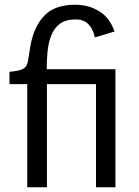

<svg xmlns="http://www.w3.org/2000/svg" viewBox="-20 -789 588 810"><path d="M297 -769Q355 -769 399.5 -741Q444 -713 463 -656L380 -631Q373 -666 353.5 -686.5Q334 -707 299 -707Q257 -707 232.5 -688.5Q208 -670 196 -639Q184 -608 180.5 -571Q177 -534 177 -497H467V1H385V-434H178V1H95V-434H20V-486Q53 -489 69.5 -495Q86 -501 92 -513Q98 -525 100.5 -545.5Q103 -566 109 -599Q124 -679 168 -724Q212 -769 297 -769Z"/></svg>

Font: Rosario Light
Style: Regular
Weight: 300
Designer: Hector Gatti
Foundry: Omnibus Type
Version: Version 1.101; ttfautohint (v1.8.1.43-b0c9)